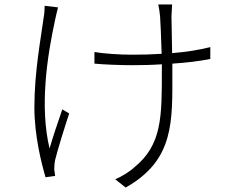

<svg xmlns="http://www.w3.org/2000/svg" viewBox="-20 -790 1040 860"><path d="M240 -757 180 -764C180 -750 179 -728 175 -708C164 -623 134 -470 134 -309C134 -182 166 -57 184 4L227 -2C226 -10 224 -22 223 -31C223 -43 224 -60 227 -74C238 -119 270 -222 290 -282L259 -300C239 -242 216 -174 202 -125C157 -312 191 -537 227 -702C231 -720 236 -742 240 -757ZM403 -557V-505C443 -501 519 -498 570 -498C614 -498 660 -499 705 -502V-474C705 -268 706 -141 581 -40C558 -19 523 2 496 13L543 50C763 -74 752 -248 752 -474V-505C814 -509 873 -516 922 -526V-579C871 -566 812 -557 751 -552L748 -717C749 -740 750 -757 751 -770H689C692 -755 695 -738 697 -717C699 -694 702 -615 704 -549C659 -546 614 -545 570 -545C515 -545 443 -550 403 -557Z"/></svg>

Font: Noto Sans HK Light
Style: Regular
Weight: 300
Designer: Ryoko NISHIZUKA 西塚涼子 (kana, bopomofo & ideographs); Paul D. Hunt (Latin, Greek & Cyrillic); Sandoll Communications 산돌커뮤니
Foundry: Adobe
Version: Version 2.004;hotconv 1.0.118;makeotfexe 2.5.65603